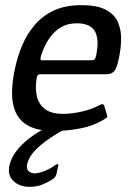

<svg xmlns="http://www.w3.org/2000/svg" viewBox="-20 -501 506 742"><path d="M38 -237Q48 -284 66.5 -327.5Q85 -371 115.5 -406Q146 -441 189.5 -461Q233 -481 294 -481Q357 -481 390.5 -462.5Q424 -444 436.5 -413.5Q449 -383 448 -346.5Q447 -310 439 -274Q431 -235 420 -224.5Q409 -214 393 -214H135Q131 -214 127.5 -212Q124 -210 122 -201Q115 -161 122.5 -129Q130 -97 154.5 -79Q179 -61 223 -61Q258 -61 296.5 -70Q335 -79 359 -92Q368 -97 374.5 -98.5Q381 -100 384 -88L393 -58Q396 -50 393 -47Q390 -44 381 -39Q343 -15 292 -5Q241 5 191 5Q128 5 92.5 -13.5Q57 -32 41.5 -65.5Q26 -99 26.5 -143Q27 -187 38 -237ZM352 -288Q357 -313 357 -335Q357 -357 349.5 -374.5Q342 -392 324 -401.5Q306 -411 277 -411Q246 -411 223 -399.5Q200 -388 183.5 -369Q167 -350 156 -328.5Q145 -307 139 -287Q136 -276 136.5 -272Q137 -268 144 -268Q191 -268 238.5 -268Q286 -268 333 -268Q342 -268 345.5 -271.5Q349 -275 352 -288ZM95 221Q55 221 32 198.5Q9 176 16 140Q23 109 43.5 82.5Q64 56 92 34.5Q120 13 150 -3Q158 -7 167 -10Q176 -13 185 -13H231Q236 -13 236 -9.5Q236 -6 230 -2Q186 23 155.5 45.5Q125 68 107.5 89.5Q90 111 85 133Q81 152 90.5 160.5Q100 169 116 169Q133 168 155.5 158.5Q178 149 193 137Q199 133 203 133.5Q207 134 205 140L198 172Q197 178 192.5 183.5Q188 189 181 193Q162 205 141.5 213Q121 221 95 221Z"/></svg>

Font: Glory Thin Medium
Style: Italic
Weight: 500
Italic angle: -12°
Version: Version 1.011